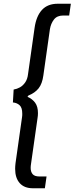

<svg xmlns="http://www.w3.org/2000/svg" viewBox="-20 -760 399 1027"><path d="M156 247Q110 247 85.5 219.5Q61 192 61 143Q61 136 61.5 128.5Q62 121 63 113L98 -134Q99 -139 99 -144Q99 -149 99 -153Q99 -184 85 -197Q71 -210 49 -212L53 -281Q71 -284 87 -293Q103 -302 115 -319.5Q127 -337 130 -364L165 -611Q174 -674 204.5 -707Q235 -740 289 -740H359L350 -677H318Q285 -677 268.5 -655.5Q252 -634 247 -604L212 -357Q206 -312 186.5 -287.5Q167 -263 132 -249L127 -242Q153 -231 168 -210.5Q183 -190 183 -155Q183 -148 182.5 -142Q182 -136 181 -130L146 116Q145 122 144.5 127.5Q144 133 144 138Q144 159 154.5 171.5Q165 184 192 184H229L220 247Z"/></svg>

Font: Hanken Grotesk Medium
Style: Italic
Weight: 500
Italic angle: -8°
Designer: Alfredo Marco Pradil
Foundry: Hanken Design Co.
Version: Version 3.013